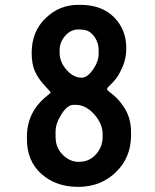

<svg xmlns="http://www.w3.org/2000/svg" viewBox="-20 -728 620 769"><path d="M202.6 -201.2V-179.2Q202.6 -136.7 231.2 -108.2Q259.8 -79.6 295.9 -79.6L298.8 -80.1Q337.4 -80.1 364.3 -109.9Q391.1 -139.6 391.1 -179.7V-190.4Q391.1 -232.4 357.2 -270.3Q323.2 -308.1 283.7 -308.1H274.9Q250 -308.1 226.3 -270.8Q202.6 -233.4 202.6 -201.2ZM375 -511.7V-527.3Q375 -559.1 355.7 -584Q336.4 -608.9 309.1 -608.9L303.7 -609.9H293Q263.2 -609.9 241 -584.5Q218.8 -559.1 218.8 -526.4V-517.1Q218.8 -480 246.3 -448.5Q273.9 -417 305.7 -417H308.1Q329.6 -417 352.3 -449.2Q375 -481.4 375 -511.7ZM504.9 -198.2V-187Q504.9 -96.7 443.8 -38.1Q382.8 20.5 293.5 20.5Q204.1 20.5 146 -31.2Q87.9 -83 87.9 -170.4V-181.6Q87.9 -279.3 168 -343.8Q182.6 -355.5 183.1 -357.4Q183.1 -359.4 157.7 -386.7Q132.3 -414.1 119.6 -443.1Q106.9 -472.2 106.9 -516.6Q106.9 -601.6 162.4 -655Q217.8 -708.5 292 -708.5H302.7Q387.2 -708.5 436.5 -659.2Q485.8 -609.9 485.8 -534.7Q485.8 -493.2 470.7 -459.7Q455.6 -426.3 444.3 -412.4Q433.1 -398.4 420.9 -387.2Q408.7 -376 408.7 -371.6Q408.2 -367.2 422.9 -356.4Q458 -330.6 481.4 -290.8Q504.9 -251 504.9 -198.2Z"/></svg>

Font: Averia Sans
Style: Bold
Weight: 700
Version: Version 1.0